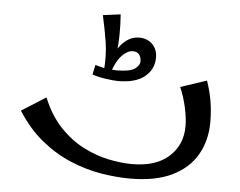

<svg xmlns="http://www.w3.org/2000/svg" viewBox="-48 -685 935 749"><g transform="rotate(5 420.0 -310.5)"><path d="M487 7Q433 7 373 -3Q313 -13 253 -38Q193 -63 138.5 -107Q84 -151 40 -220L135 -280Q163 -211 206 -166Q249 -121 299 -95.5Q349 -70 399 -60Q449 -50 490 -50Q583 -50 634 -96Q685 -142 685 -215Q685 -247 676 -288Q667 -329 651 -366L753 -400Q767 -360 773.5 -321Q780 -282 780 -239Q780 -168 748 -112Q716 -56 651 -24.5Q586 7 487 7ZM407 -368Q391 -368 359 -372.5Q327 -377 306 -385L314 -423Q326 -419 346 -414.5Q366 -410 397 -409Q450 -409 469 -422.5Q488 -436 488 -452Q488 -468 480 -478.5Q472 -489 455 -489Q434 -489 412 -466Q390 -443 375 -395L358 -400Q368 -461 400.5 -502.5Q433 -544 475 -544Q507 -544 527 -524Q547 -504 547 -472Q547 -426 511.5 -397Q476 -368 407 -368ZM349 -403Q354 -465 346 -515.5Q338 -566 326 -619L395 -628Q398 -591 397.5 -549Q397 -507 391 -467Q385 -427 371 -396Z"/></g></svg>

Font: Marhey Light
Style: Regular
Weight: 300
Designer: Nur Syamsi & Bustanul Arifin
Foundry: Namelatype
Version: Version 1.000